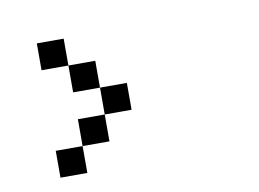

<svg xmlns="http://www.w3.org/2000/svg" viewBox="-46 -502 593 440"><g transform="rotate(-10 250.0 -282.0)"><path d="M62.5 -187.5H125V-125H62.5ZM125 -250H187.5V-187.5H125ZM187.5 -312.5H250V-250H187.5ZM125 -375H187.5V-312.5H125ZM62.5 -437.5H125V-375H62.5Z"/></g></svg>

Font: Pixel Operator Mono
Style: Regular
Weight: 400
Monospace: yes
Designer: Jayvee Enaguas (HarvettFox96)
Version: 2016.04.25